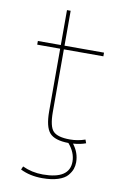

<svg xmlns="http://www.w3.org/2000/svg" viewBox="-98 -749 694 1029"><g transform="rotate(10 248.5 -235.0)"><path d="M312 10Q237 9 209 -23Q181 -55 181 -140V-480H56V-500H181V-690H201V-500H416V-480H201V-140Q201 -60 225.5 -35Q250 -10 316 -10Q359 -10 399 -24L406 -5Q377 6 337 9Q371 53 371 105Q371 124 365 141.5Q359 159 343 178Q327 197 292 208.5Q257 220 206 220Q139 220 87 194L95 176Q146 200 206 200Q351 200 351 105Q351 55 312 10Z"/></g></svg>

Font: M PLUS 1p Thin
Style: Regular
Weight: 250
Version: Version 1.062